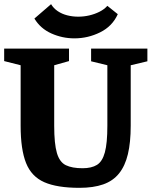

<svg xmlns="http://www.w3.org/2000/svg" viewBox="-29 -881 727 921"><path d="M352 20Q245 20 183.5 -7Q122 -34 96 -99Q70 -164 70 -278V-568L-9 -588V-648H302V-588L231 -568V-278Q231 -191 244 -147Q257 -103 287 -88.5Q317 -74 367 -74Q410 -74 436 -90Q462 -106 474 -150Q486 -194 486 -278V-568L408 -587V-648H678V-587L598 -568V-278Q598 -198 584.5 -141.5Q571 -85 542 -49Q513 -13 466 3.5Q419 20 352 20ZM328 -697Q270 -697 217.5 -720.5Q165 -744 136 -792L216 -861Q228 -841 248 -827.5Q268 -814 293.5 -807.5Q319 -801 346 -801Q373 -801 399 -807Q425 -813 448 -824.5Q471 -836 486 -853L536 -813Q510 -755 451.5 -726Q393 -697 328 -697Z"/></svg>

Font: Faustina ExtraBold
Style: Regular
Weight: 800
Designer: Alfonso Garcia
Foundry: http://www.omnibus-type.com
Version: Version 1.200